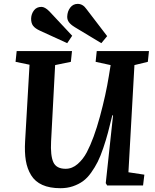

<svg xmlns="http://www.w3.org/2000/svg" viewBox="-20 -966 809 1000"><path d="M507.8 -741.2 370.1 -824.2Q349.1 -836.9 339.4 -849.9Q329.6 -862.8 330.1 -879.9Q331.1 -907.2 345.9 -926.5Q360.8 -945.8 384.8 -945.8Q411.6 -945.8 430.2 -918.9L538.1 -777.8ZM330.1 -741.2 188 -806.2Q162.6 -817.9 152.1 -832Q141.6 -846.2 142.1 -870.1Q143.1 -894 157 -912.1Q170.9 -930.2 195.8 -930.2Q213.9 -930.2 236.8 -907.2L356 -779.8ZM648.9 -68.8 731.9 -56.2 725.1 0H538.1L530.8 -12.2L568.8 -365.2H564.9Q552.2 -312.5 542.2 -274.9Q532.2 -237.3 517.8 -194.8Q503.4 -152.3 489 -123.5Q474.6 -94.7 454.6 -66.7Q434.6 -38.6 411.9 -22.2Q389.2 -5.9 359.6 4.2Q330.1 14.2 294.9 14.2Q238.8 14.2 200.7 -2.9Q162.6 -20 142.1 -53.5Q121.6 -86.9 114.5 -129.9Q107.4 -172.9 110.8 -231L133.8 -628.9L61 -644L66.9 -700.2H355L349.1 -644L267.1 -627L246.1 -230Q242.2 -155.8 257.8 -121.3Q273.4 -86.9 321.8 -86.9Q356 -86.9 384.5 -111.8Q413.1 -136.7 432.1 -172.9Q469.2 -243.7 500.5 -358.9Q531.7 -474.1 546.9 -569.8L556.2 -627L478 -644L483.9 -700.2H755.9L750 -644L680.2 -627Z"/></svg>

Font: Literata Book
Style: Bold Italic
Weight: 700
Italic angle: -3°
Designer: Latin by Veronika Burian and Jose Scaglione. Greek by Irene Vlachou. Cyrillic by Vera Evstafieva
Foundry: TypeTogether
Version: Version 1.003;PS 001.003;hotconv 1.0.88;makeotf.lib2.5.64775